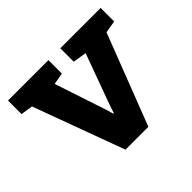

<svg xmlns="http://www.w3.org/2000/svg" viewBox="-126 -694 861 861"><g transform="rotate(-45 304.5 -264.0)"><path d="M227.5 0 67.9 -433.6 10.7 -442.4V-528.3H267.1V-442.9L211.4 -433.1L291 -193.4L303.2 -152.3H306.2L319.8 -193.4L407.2 -432.6L342.3 -442.9V-528.3H598.1V-442.4L539.6 -432.6L372.6 0Z"/></g></svg>

Font: Robotiche
Style: Bold
Weight: 700
Designer: Google
Version: Version 2.001